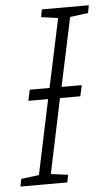

<svg xmlns="http://www.w3.org/2000/svg" viewBox="-54 -749 447 785"><g transform="rotate(-5 169.5 -357.0)"><path d="M-2.4 0 3.9 -30.8 77.1 -40 141.6 -346.2H60.5L70.3 -391.1H151.4L211.4 -672.9L142.1 -682.6L148.4 -713.9H340.8L335 -682.6L260.7 -672.9L200.7 -391.1H283.7L273.9 -346.2H190.4L126 -40L196.3 -30.8L189.9 0Z"/></g></svg>

Font: Open Sans Light
Style: Italic
Weight: 300
Italic angle: -12°
Designer: Monotype Design Team
Foundry: Monotype Imaging Inc.
Version: Version 3.003; ttfautohint (v1.8.4)